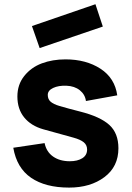

<svg xmlns="http://www.w3.org/2000/svg" viewBox="-20 -853 609 889"><path d="M163.6 -630.4 456.1 -730 421.9 -833.5 127.9 -732.4ZM522.9 -411.6 377.9 -385.3Q374 -415.5 349.6 -435.1Q325.2 -454.6 287.6 -456.1Q251 -457.5 226.1 -445.8Q201.2 -434.1 201.2 -413.6Q201.2 -393.6 214.4 -382.1Q227.5 -370.6 255.4 -362.3Q296.9 -350.1 351.1 -336.4Q443.8 -313 486.1 -274.7Q528.3 -236.3 528.3 -166.5Q528.3 -81.5 463.6 -33Q398.9 15.6 299.8 15.6Q190.4 15.6 124 -29.8Q57.6 -75.2 41.5 -168.9L186.5 -190.4Q194.8 -149.9 225.8 -128.2Q256.8 -106.4 303.2 -106.4Q338.9 -106.4 361.1 -120.4Q383.3 -134.3 383.3 -160.6Q383.3 -181.6 367.7 -194.3Q352.1 -207 319.8 -215.8Q196.3 -250 180.2 -254.4Q123.5 -270.5 92 -309.3Q60.5 -348.1 60.5 -406.2Q60.5 -461.4 92.3 -501.2Q124 -541 173.6 -559.6Q223.1 -578.1 283.2 -578.1Q378.4 -578.1 445.1 -534.9Q511.7 -491.7 522.9 -411.6Z"/></svg>

Font: Manrope3 ExtraBold
Style: Bold
Weight: 800
Width: 4
Designer: Mikhail Sharanda
Foundry: Mikhail Sharanda
Version: Version 3.000;PS 003.000;hotconv 1.0.88;makeotf.lib2.5.64775